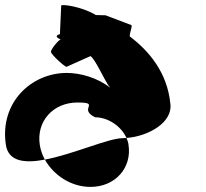

<svg xmlns="http://www.w3.org/2000/svg" viewBox="-26 -842 808 753"><path d="M-3 -274C7 -208 71 -201 150 -216C140 -234 133 -254 130 -274C116 -366 182 -440 278 -440C372 -440 278 -416 347 -382C399 -382 450 -346 470 -301C555 -307 653 -362 642 -436C630 -557 559 -642 483 -699C481 -710 496 -744 488 -744L388 -782L350 -783C294 -817 213 -827 214 -820L209 -708C209 -708 179 -702 212 -687C205 -687 172 -648 174 -638C176 -627 227 -580 235 -580L329 -622C351 -606 385 -522 406 -498C357 -537 289 -556 236 -556C97 -556 -28 -440 -3 -274ZM150 -216C185 -154 253 -109 329 -109C426 -109 492 -184 478 -274C477 -283 474 -292 470 -301C465 -301 459 -300 454 -300C400 -300 261 -237 150 -216Z"/></svg>

Font: Ampere
Style: RevIta
Weight: 400
Version: Version 1